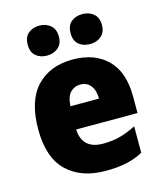

<svg xmlns="http://www.w3.org/2000/svg" viewBox="-115 -918 799 947"><g transform="rotate(-15 284.0 -444.5)"><path d="M290 -629Q402 -629 467 -565Q532 -501 532 -376V-291H219Q220 -243 247.5 -216Q275 -189 330 -189Q377 -189 416.5 -199.5Q456 -210 499 -232V-97Q460 -76 415 -66Q370 -56 307 -56Q183 -56 110.5 -125.5Q38 -195 38 -339Q38 -485 106 -557Q174 -629 290 -629ZM296 -500Q265 -500 244.5 -479Q224 -458 221 -409H367Q367 -451 348 -475.5Q329 -500 296 -500ZM96 -756Q96 -795 118.5 -814Q141 -833 175 -833Q209 -833 232 -813.5Q255 -794 255 -756Q255 -719 232 -699.5Q209 -680 175 -680Q141 -680 118.5 -699Q96 -718 96 -756ZM315 -756Q315 -795 337.5 -814Q360 -833 395 -833Q429 -833 452 -813.5Q475 -794 475 -756Q475 -719 452 -699.5Q429 -680 395 -680Q360 -680 337.5 -699Q315 -718 315 -756Z"/></g></svg>

Font: Noto Sans Malayalam UI SemiCondensed Black
Style: Regular
Weight: 900
Width: 4
Designer: Jelle Bosma - Monotype Design Team
Foundry: Monotype Imaging Inc.
Version: Version 2.104; ttfautohint (v1.8.4.7-5d5b)